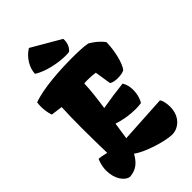

<svg xmlns="http://www.w3.org/2000/svg" viewBox="-294 -1076 1176 1176"><g transform="rotate(-45 293.5 -488.0)"><path d="M91.3 9.8C151.4 5.4 181.6 -25.9 209 -73.2C255.9 -35.2 397 9.8 457 9.8C514.6 9.8 568.8 -39.1 568.8 -119.6C568.8 -152.8 561 -183.1 551.3 -191.9L242.2 -173.8C246.6 -207.5 252.9 -244.6 258.8 -283.7C305.7 -267.1 360.4 -258.8 408.2 -258.8C425.8 -258.8 442.4 -259.8 457 -262.2C468.3 -274.4 481.9 -313 481.9 -353.5C481.9 -378.9 476.6 -404.8 462.4 -426.3C402.8 -419.9 344.2 -411.1 277.3 -399.9C287.6 -468.8 295.9 -536.6 297.4 -592.8C305.2 -593.8 313 -594.2 320.8 -594.2C350.6 -594.2 375.5 -592.3 394 -589.4L410.6 -482.9C424.8 -474.6 440.4 -470.2 464.4 -470.2C491.2 -470.2 508.3 -473.6 522.9 -481C550.3 -511.7 572.3 -606.9 572.3 -675.8C546.4 -710.4 519 -730 488.3 -748.5C452.1 -755.9 393.6 -756.8 356 -756.8C246.1 -756.8 95.7 -747.1 11.2 -714.8C9.8 -703.6 8.8 -691.9 8.8 -680.7C8.8 -654.3 13.2 -623.5 22 -598.6L97.2 -588.4C94.2 -532.7 93.3 -471.2 93.3 -409.2C93.3 -334.5 94.7 -258.8 96.2 -192.9C69.3 -199.7 43.5 -204.1 32.7 -204.1C20 -175.3 14.6 -146.5 14.6 -119.6C14.6 -51.8 49.3 2.9 91.3 9.8ZM336.9 -793.5C348.1 -793.5 358.9 -794.4 368.2 -795.4C391.1 -814 402.8 -846.2 399.4 -877L211.4 -986.3C159.2 -954.6 127.4 -897.9 125.5 -848.1C179.2 -812.5 272 -793.5 336.9 -793.5Z"/></g></svg>

Font: Kavoon
Style: Regular
Weight: 400
Designer: Viktoriya Grabowska
Foundry: Viktoriya Grabowska
Version: Version 1.002